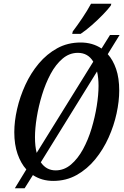

<svg xmlns="http://www.w3.org/2000/svg" viewBox="-20 -951 657 1021"><path d="M59 50 120 -50Q91 -82 73.5 -132Q56 -182 56 -248Q56 -306 71 -371.5Q86 -437 115 -500Q144 -563 186.5 -613.5Q229 -664 284.5 -694.5Q340 -725 409 -725Q472 -725 520 -693L565 -765H616L553 -663Q581 -632 597.5 -584Q614 -536 614 -469Q614 -413 600 -348Q586 -283 557.5 -219.5Q529 -156 486.5 -104Q444 -52 388 -20.5Q332 11 263 11Q202 11 155 -20L111 50ZM166 -221Q166 -173 175 -138L476 -623Q448 -670 394 -670Q349 -670 312.5 -639Q276 -608 249 -557.5Q222 -507 203.5 -446.5Q185 -386 175.5 -327Q166 -268 166 -221ZM276 -45Q321 -45 357.5 -76Q394 -107 421.5 -157.5Q449 -208 467 -268Q485 -328 494.5 -387.5Q504 -447 504 -494Q504 -538 496 -571L197 -88Q226 -45 276 -45ZM364 -771 367 -784Q390 -814 417 -854Q444 -894 464 -931H572L569 -921Q555 -902 527.5 -873.5Q500 -845 468 -817Q436 -789 409 -771Z"/></svg>

Font: Noto Serif ExtraCondensed Medium
Style: Italic
Weight: 500
Width: 2
Italic angle: -12°
Designer: Monotype Design Team
Foundry: Monotype Imaging Inc.
Version: Version 2.013; ttfautohint (v1.8.4.7-5d5b)